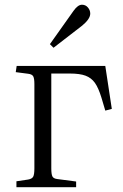

<svg xmlns="http://www.w3.org/2000/svg" viewBox="-20 -784 517 804"><path d="M204.1 -584 189 -599.1 288.1 -738.8Q306.2 -764.2 323.2 -764.2Q338.4 -764.2 348.1 -752.7Q357.9 -741.2 357.9 -727.1Q357.9 -704.6 324.2 -676.8ZM48.8 0V-24.9L98.1 -32.2Q114.3 -35.2 119.1 -44.4Q124 -53.7 124 -79.1V-432.1Q124 -455.6 119.1 -464.4Q114.3 -473.1 98.1 -475.1L45.9 -481.9L49.8 -507.8H420.9L448.2 -328.1L420.9 -320.8L404.8 -375Q392.1 -416.5 377.2 -437.3Q362.3 -458 338.4 -467Q314.5 -476.1 272 -476.1H194.8V-79.1Q194.8 -54.2 199.5 -45.2Q204.1 -36.1 220.2 -34.2L298.8 -23.9V0Z"/></svg>

Font: Literata Light
Style: Regular
Weight: 300
Designer: Latin by Veronika Burian and Jose Scaglione. Greek by Irene Vlachou. Cyrillic by Vera Evstafieva.
Foundry: TypeTogether
Version: Version 3.021